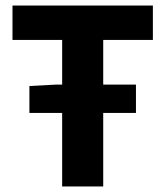

<svg xmlns="http://www.w3.org/2000/svg" viewBox="-20 -672 596 692"><path d="M86 -265V-362L180 -367H470V-265ZM204 0V-528H25V-652H531V-528H352V0Z"/></svg>

Font: Source Sans 3
Style: Bold
Weight: 700
Designer: Paul D. Hunt
Foundry: Adobe
Version: Version 3.052;hotconv 1.1.0;makeotfexe 2.6.0